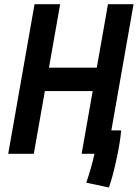

<svg xmlns="http://www.w3.org/2000/svg" viewBox="-20 -713 639 890"><path d="M484.9 156.2C505.9 98.1 536.6 -36.1 541.5 -108.4H496.1L599.1 -693.4H480.5L428.7 -399.4H207L258.8 -693.4H140.1L18.1 0H136.7L188 -291H409.7L358.4 0H418C409.2 39.6 396.5 85.9 379.9 133.8Z"/></svg>

Font: Cascadia Mono SemiBold
Style: Italic
Weight: 600
Italic angle: -10°
Monospace: yes
Designer: Aaron Bell
Foundry: Saja Typeworks
Version: Version 2404.023